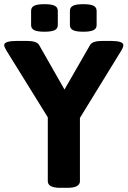

<svg xmlns="http://www.w3.org/2000/svg" viewBox="-26 -898 611 920"><path d="M203 -30V-336L4 -657Q-6 -674 -6 -682Q-6 -702 58 -702H101Q150 -702 161 -683L283 -469L406 -683Q417 -702 466 -702H502Q565 -702 565 -682Q565 -672 556 -657L357 -333V-30Q357 2 297 2H263Q203 2 203 -30ZM123 -778V-846Q123 -863 138 -870.5Q153 -878 187 -878Q221 -878 236 -870.5Q251 -863 251 -846V-778Q251 -761 236 -753.5Q221 -746 187 -746Q153 -746 138 -753.5Q123 -761 123 -778ZM309 -778V-846Q309 -863 324 -870.5Q339 -878 373 -878Q407 -878 422 -870.5Q437 -863 437 -846V-778Q437 -761 422 -753.5Q407 -746 373 -746Q339 -746 324 -753.5Q309 -761 309 -778Z"/></svg>

Font: Asap-Bold
Style: Bold
Weight: 700
Designer: Pablo Cosgaya
Foundry: Omnibus-Type
Version: Version 2.000; ttfautohint (v1.8)